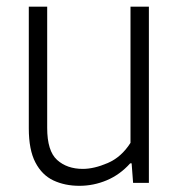

<svg xmlns="http://www.w3.org/2000/svg" viewBox="-20 -562 552 590"><path d="M224 9Q179.5 9 144.2 -7.5Q109 -24 88.8 -62.8Q68.5 -101.5 68.5 -167.5V-541.5H125V-169Q125 -98 155.5 -70.5Q186 -43 234.5 -43Q269 -43 311 -61Q353 -79 381 -123V-541.5H437.5V0H389L384.5 -60H380Q348.5 -25 308 -8Q267.5 9 224 9Z"/></svg>

Font: Encode Sans Semi Condensed Light
Style: Regular
Weight: 300
Width: 4
Designer: Multiple Designers
Foundry: Impallari Type
Version: Version 3.000; ttfautohint (v1.8.3) -l 8 -r 50 -G 200 -x 14 